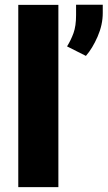

<svg xmlns="http://www.w3.org/2000/svg" viewBox="-20 -770 443 790"><path d="M220.2 -750V0H55.2V-750ZM402.8 -750.5V-716.8Q402.8 -668 381.6 -619.4Q360.4 -570.8 333.5 -540L255.9 -579.1Q272 -605 282.5 -634Q293 -663.1 293 -707.5V-750.5Z"/></svg>

Font: Vazirmatn RD UI FD Black
Style: Regular
Weight: 900
Designer: Saber Rastikerdar
Foundry: Saber Rastikerdar
Version: Version 33.003